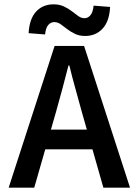

<svg xmlns="http://www.w3.org/2000/svg" viewBox="-20 -866 640 886"><path d="M20 0 232 -654H368L580 0H457L358 -348Q344 -400 328.5 -455Q313 -510 300 -564H296Q282 -510 267.5 -455Q253 -400 238 -348L138 0ZM145 -177V-268H452V-177ZM373 -700Q346 -700 325.5 -710Q305 -720 289 -732.5Q273 -745 259.5 -754.5Q246 -764 230 -764Q214 -764 202.5 -750.5Q191 -737 188 -707L112 -713Q116 -780 147 -813Q178 -846 227 -846Q254 -846 274.5 -836.5Q295 -827 311 -814.5Q327 -802 341 -792Q355 -782 370 -782Q386 -782 397.5 -796Q409 -810 412 -840L488 -834Q485 -768 453.5 -734Q422 -700 373 -700Z"/></svg>

Font: Source Code Pro SemiBold
Style: Regular
Weight: 600
Monospace: yes
Designer: Paul D. Hunt, Teo Tuominen
Foundry: Adobe Systems Incorporated
Version: Version 1.018;hotconv 1.0.116;makeotfexe 2.5.65601